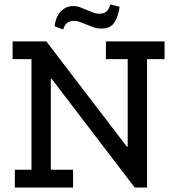

<svg xmlns="http://www.w3.org/2000/svg" viewBox="-20 -834 784 854"><path d="M512 -804Q507 -763 489.5 -735Q472 -707 432 -707Q413 -707 397 -712.5Q381 -718 366.5 -724Q352 -730 337.5 -735.5Q323 -741 308 -741Q293 -741 280.5 -733.5Q268 -726 261 -703L223 -717Q224 -730 229 -746Q234 -762 244 -775.5Q254 -789 269.5 -798Q285 -807 306 -807Q322 -807 336.5 -801.5Q351 -796 365 -790Q379 -784 393 -778.5Q407 -773 424 -773Q438 -773 450.5 -780.5Q463 -788 471 -814ZM634 -571V0H579L210 -483H206V-79H305V0H46V-79H120V-571H36V-650H186L544 -182H548V-571H451V-650H712V-571Z"/></svg>

Font: Zilla Slab Medium
Style: Regular
Weight: 500
Designer: Typotheque.com
Foundry: Typotheque type foundry
Version: Version 1.1; 2017